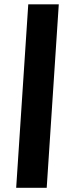

<svg xmlns="http://www.w3.org/2000/svg" viewBox="-20 -770 352 890"><path d="M196.5 100.5H55L111 -750H252.5ZM130.5 38.5 174 -690.5H174.5L131 38.5Z"/></svg>

Font: Tourney Black
Style: Italic
Weight: 900
Italic angle: -12°
Version: Version 1.015